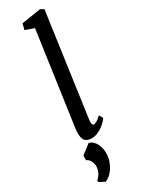

<svg xmlns="http://www.w3.org/2000/svg" viewBox="-277 -835 850 1137"><g transform="rotate(-30 148.0 -266.5)"><path d="M95.2 24.4Q110.4 27.8 121.6 37.8Q132.8 47.9 140.4 61.8Q147.9 75.7 151.9 92.8Q155.8 109.9 155.8 127Q155.8 156.7 146.7 182.1Q137.7 207.5 124.3 226.8Q110.8 246.1 95.5 258.1Q80.1 270 67.4 273.4L29.3 253.4V240.7Q46.4 227.1 56.2 206.8Q65.9 186.5 65.9 163.1Q65.9 154.8 63.2 145.3Q60.5 135.7 55.7 127.4Q50.8 119.1 44.4 113Q38.1 106.9 30.8 105.5L31.2 73.7ZM68.4 -56.2Q68.4 -63 69.1 -73.7Q69.8 -84.5 71.3 -93.8L160.6 -723.6L100.6 -744.6L110.8 -785.2L241.7 -805.7L265.1 -792.5L167 -92.3Q164.6 -74.7 167.5 -64.9Q170.4 -55.2 177.2 -55.2Q180.7 -55.2 185.3 -56.4Q189.9 -57.6 196.3 -60.8Q202.6 -64 210.7 -70.3Q218.8 -76.7 229.5 -86.9L244.6 -61Q241.7 -55.7 231 -43.9Q220.2 -32.2 204.6 -20.3Q189 -8.3 168.7 0.7Q148.4 9.8 126.5 9.8Q96.7 9.8 82.5 -5.4Q68.4 -20.5 68.4 -56.2Z"/></g></svg>

Font: Merriweather
Style: Italic
Weight: 400
Italic angle: -7°
Designer: Eben Sorkin ( eben@eyebytes.com )
Foundry: Eben Sorkin ( eben@eyebytes.com )
Version: Version 1.005; ttfautohint (v0.97) -l 13 -r 13 -G 200 -x 24 